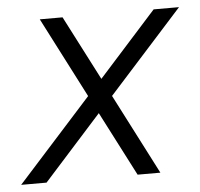

<svg xmlns="http://www.w3.org/2000/svg" viewBox="-59 -544 614 588"><g transform="rotate(-5 247.5 -250.0)"><path d="M341 0H411L284 -247L512 -500H434L256 -302L154 -500H84L211 -253L-17 0H61L239 -198Z"/></g></svg>

Font: Uncut Sans Book Italic
Style: Regular
Weight: 350
Italic angle: -11°
Designer: Kasper Nordkvist
Foundry: UNCUT.wtf
Version: Version 1.304;Glyphs 3.2 (3246)